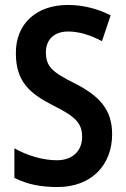

<svg xmlns="http://www.w3.org/2000/svg" viewBox="-20 -744 508 774"><path d="M432 -203C432 -302 381 -357 283 -407C191 -453 165 -475 165 -534C165 -582 196 -617 255 -617C298 -617 344 -603 391 -578L426 -682C377 -707 319 -724 254 -724C126 -724 43 -648 44 -529C44 -415 100 -367 194 -319C285 -274 311 -247 311 -192C311 -138 275 -98 209 -98C155 -98 91 -116 38 -146V-27C89 -1 144 10 212 10C348 10 432 -78 432 -203Z"/></svg>

Font: Noto Sans Khmer Condensed SemiBold
Style: Regular
Weight: 600
Width: 3
Designer: Danh Hong and the Monotype Design Team
Foundry: Monotype Imaging Inc.
Version: Version 2.004